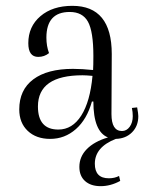

<svg xmlns="http://www.w3.org/2000/svg" viewBox="-20 -464 507 658"><path d="M454 -66Q454 -32 432.5 -10.5Q411 11 377 12Q305 40 305 97Q305 147 353 147Q373 147 388 139L392 156Q359 174 325 174Q291 174 271.5 156.5Q252 139 252 108Q252 73 277.5 47Q303 21 350 7Q300 -13 300 -116H295Q278 -55 240 -21.5Q202 12 152 12Q104 12 75 -15.5Q46 -43 46 -89Q46 -156 94 -192Q142 -228 230 -228Q261 -228 299 -224Q300 -239 300 -272Q300 -356 281.5 -389.5Q263 -423 219 -423Q139 -423 139 -335Q139 -306 148 -282Q132 -269 111 -269Q77 -269 77 -316Q77 -373 118.5 -408.5Q160 -444 228 -444Q363 -444 363 -279L362 -73Q362 -15 398 -15Q414 -15 424.5 -29.5Q435 -44 435 -66Q435 -80 432 -94L450 -96Q454 -74 454 -66ZM180 -20Q228 -20 258.5 -68Q289 -116 297 -204Q275 -206 263 -206Q110 -206 110 -99Q110 -20 180 -20Z"/></svg>

Font: Arapey Thin
Style: Regular
Weight: 100
Designer: Eduardo Rodriguez Tunni
Foundry: Eduardo Rodriguez Tunni
Version: Version 4.000;hotconv 1.0.109;makeotfexe 2.5.65596